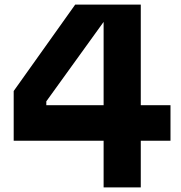

<svg xmlns="http://www.w3.org/2000/svg" viewBox="-20 -820 790 840"><path d="M595.9 -359.7H725.9V-204.4H595.9V0H433.3V-204.4H39.9V-421.8L309.1 -800H595.9ZM182.6 -359.7H433.3V-763.1H461.4L182.6 -376.6Z"/></svg>

Font: Martian Mono sWd Rg
Style: Regular
Weight: 400
Width: 6
Monospace: yes
Designer: Roman Shamin
Foundry: Evil Martians
Version: Version 1.000